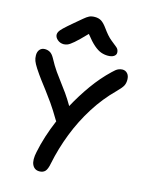

<svg xmlns="http://www.w3.org/2000/svg" viewBox="-143 -1064 894 1166"><g transform="rotate(15 304.5 -481.5)"><path d="M221 15Q190 15 176.5 -13Q163 -41 175 -95Q195 -194 242 -305Q240 -308 237 -312Q204 -368 178 -405Q152 -442 131 -469.5Q110 -497 90 -523.5Q70 -550 47 -585Q31 -610 25 -626Q19 -642 19 -661Q19 -684 31 -697.5Q43 -711 63 -711Q80 -711 94.5 -703Q109 -695 122 -672Q146 -627 167.5 -596.5Q189 -566 209 -540Q229 -514 249.5 -485Q270 -456 294 -415Q334 -489 383 -557.5Q432 -626 490 -681Q510 -701 523.5 -707Q537 -713 550 -713Q569 -713 581.5 -699Q594 -685 594 -660Q594 -638 585.5 -622Q577 -606 549 -578Q479 -509 425 -423.5Q371 -338 334 -243Q297 -148 277 -50Q270 -12 257 1.5Q244 15 221 15ZM164 -769Q141 -769 124.5 -783.5Q108 -798 108 -815Q108 -823 112.5 -832.5Q117 -842 135 -859.5Q153 -877 191 -909Q221 -934 238.5 -949Q256 -964 270 -971Q284 -978 306 -978Q330 -978 347 -967Q364 -956 384 -928Q414 -886 438.5 -866.5Q463 -847 477.5 -835Q492 -823 492 -803Q492 -789 478.5 -780Q465 -771 441 -771Q419 -771 398 -778.5Q377 -786 352.5 -807Q328 -828 296 -869Q250 -821 225.5 -800Q201 -779 188 -774Q175 -769 164 -769Z"/></g></svg>

Font: Shantell Sans Normal
Style: Regular
Weight: 500
Designer: Stephen Nixon, Anya Danilova, Shantell Martin
Foundry: Arrow Type
Version: Version 1.009;[a7da0bfa3]